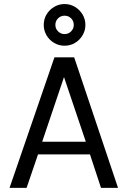

<svg xmlns="http://www.w3.org/2000/svg" viewBox="-20 -904 614 924"><path d="M26 0 242 -628H337L548 0H466L413 -161H163L108 0ZM183 -222H393L288 -533ZM290.5 -684Q263.5 -684 240.5 -697.5Q217.5 -711 204 -734Q190.5 -757 190.5 -784Q190.5 -812 204 -834.5Q217.5 -857 240.5 -870.8Q263.5 -884.5 290.5 -884.5Q318.5 -884.5 341 -870.8Q363.5 -857 377.2 -834.5Q391 -812 391 -784Q391 -757 377.2 -734Q363.5 -711 341 -697.5Q318.5 -684 290.5 -684ZM290.5 -740Q309.5 -740 322.2 -753Q335 -766 335 -784Q335 -803 322.2 -815.8Q309.5 -828.5 290.5 -828.5Q272.5 -828.5 259.5 -815.8Q246.5 -803 246.5 -784Q246.5 -766 259.5 -753Q272.5 -740 290.5 -740Z"/></svg>

Font: Karla ExtraLight
Style: Regular
Weight: 400
Version: Version 2.001